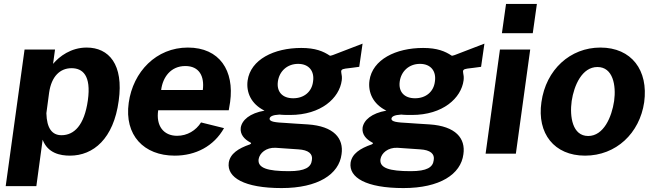

<svg xmlns="http://www.w3.org/2000/svg" viewBox="-20 -782 3325 977"><path d="M165 165 197 -71C223 -2 287 10 336 10C455 10 558 -76 584 -269C610 -454 534 -540 421 -540C341 -540 282 -495 250 -457L260 -530H105L9 165ZM293 -94C245 -94 218 -129 216 -206L230 -311C242 -394 286 -435 344 -435C400 -435 445 -399 427 -271C409 -144 357 -94 293 -94Z M1144 -221 1151 -263C1173 -422 1098 -540 936 -540C775 -540 657 -417 635 -259C612 -94 712 10 869 10C976 10 1068 -38 1120 -130L1003 -159C977 -118 933 -91 881 -91C812 -91 773 -142 785 -221ZM800 -324C808 -389 849 -446 923 -446C994 -446 1021 -394 1012 -324Z M1413 175C1598 175 1705 105 1718 3C1730 -78 1679 -140 1546 -149C1501 -152 1461 -154 1439 -156C1380 -159 1350 -162 1352 -179C1354 -189 1366 -197 1402 -199C1416 -197 1443 -197 1456 -197C1614 -197 1707 -283 1719 -373C1721 -388 1719 -402 1717 -410C1714 -424 1717 -430 1738 -433C1760 -436 1783 -438 1808 -442L1825 -560C1788 -546 1737 -526 1695 -510C1685 -506 1661 -496 1658 -499C1625 -521 1585 -538 1513 -538C1374 -538 1255 -479 1240 -372C1232 -313 1257 -253 1326 -219C1251 -206 1211 -171 1205 -132C1201 -98 1223 -74 1252 -58C1260 -55 1260 -51 1251 -47C1193 -27 1151 0 1144 46C1134 121 1222 175 1413 175ZM1472 -282C1416 -282 1387 -316 1394 -367C1401 -419 1441 -457 1497 -457C1553 -457 1581 -419 1573 -367C1567 -316 1528 -282 1472 -282ZM1450 89C1341 89 1290 73 1296 28C1301 -3 1334 -32 1382 -30L1498 -22C1550 -19 1573 1 1567 33C1563 69 1533 89 1450 89Z M2033 175C2218 175 2325 105 2338 3C2350 -78 2299 -140 2166 -149C2121 -152 2081 -154 2059 -156C2000 -159 1970 -162 1972 -179C1974 -189 1986 -197 2022 -199C2036 -197 2063 -197 2076 -197C2234 -197 2327 -283 2339 -373C2341 -388 2339 -402 2337 -410C2334 -424 2337 -430 2358 -433C2380 -436 2403 -438 2428 -442L2445 -560C2408 -546 2357 -526 2315 -510C2305 -506 2281 -496 2278 -499C2245 -521 2205 -538 2133 -538C1994 -538 1875 -479 1860 -372C1852 -313 1877 -253 1946 -219C1871 -206 1831 -171 1825 -132C1821 -98 1843 -74 1872 -58C1880 -55 1880 -51 1871 -47C1813 -27 1771 0 1764 46C1754 121 1842 175 2033 175ZM2092 -282C2036 -282 2007 -316 2014 -367C2021 -419 2061 -457 2117 -457C2173 -457 2201 -419 2193 -367C2187 -316 2148 -282 2092 -282ZM2070 89C1961 89 1910 73 1916 28C1921 -3 1954 -32 2002 -30L2118 -22C2170 -19 2193 1 2187 33C2183 69 2153 89 2070 89Z M2524 -530 2451 0H2605L2678 -530ZM2555 -762 2534 -613H2691L2712 -762Z M2957 10C3115 10 3235 -104 3258 -262C3280 -424 3194 -540 3035 -540C2882 -540 2758 -428 2735 -262C2712 -103 2800 10 2957 10ZM2973 -90C2893 -90 2878 -188 2889 -268C2901 -348 2942 -441 3020 -441C3099 -441 3116 -348 3105 -268C3093 -187 3052 -90 2973 -90Z"/></svg>

Font: Cheyenne Sans
Style: Bold Italic
Weight: 700
Italic angle: -8.13011°
Designer: The Public Sans project authors (U.S. Web Design System), Libre Franklin designed by Pablo Impallari and Rodrigo Fuenzal
Foundry: The Cheyenne Sans Project Authors
Version: Version 2.007